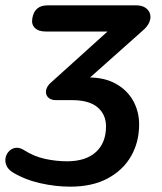

<svg xmlns="http://www.w3.org/2000/svg" viewBox="-70 -509 606 719"><path d="M193 190Q138 190 80.5 177Q23 164 -23 136Q-40 125 -46 110.5Q-52 96 -49 81.5Q-46 67 -35.5 56.5Q-25 46 -10 44.5Q5 43 23 55Q58 77 99 86Q140 95 181 95Q251 95 289 60.5Q327 26 327 -36Q327 -80 295.5 -107Q264 -134 200 -134H140Q120 -134 110 -144.5Q100 -155 102.5 -170.5Q105 -186 121 -200L367 -422L364 -391H101Q74 -391 60.5 -404.5Q47 -418 51 -440Q59 -489 108 -489H440Q461 -489 474.5 -480Q488 -471 492 -456.5Q496 -442 489 -425.5Q482 -409 464 -394L236 -191L202 -219H261Q322 -219 364.5 -195Q407 -171 429 -131Q451 -91 451 -43Q451 23 421 75.5Q391 128 333.5 159Q276 190 193 190Z"/></svg>

Font: Nunito ExtraLight
Style: Italic
Weight: 200
Italic angle: -9°
Designer: Vernon Adams
Foundry: Vernon Adams
Version: Version 3.602